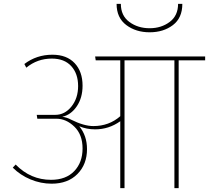

<svg xmlns="http://www.w3.org/2000/svg" viewBox="-20 -973 1081 993"><path d="M583 -953H605Q605 -892 649 -859.5Q693 -827 754 -827Q814 -827 857.5 -859.5Q901 -892 901 -953H923Q923 -880 874 -843Q825 -806 754 -806Q683 -806 633 -843.5Q583 -881 583 -953ZM1041 -681V-661H904V0H882V-661H624V0H602V-346Q543 -304 472 -304Q428 -304 390 -320Q430 -271 430 -202Q430 -123 380.5 -73Q331 -23 247 -23Q191 -23 138 -45Q85 -67 46 -106L61 -122Q138 -43 244 -43Q321 -43 364 -88Q407 -133 407 -205Q407 -277 364.5 -318Q322 -359 272 -359H173L170 -379H266Q315 -379 349.5 -422Q384 -465 384 -528Q384 -592 348.5 -631Q313 -670 248 -670Q173 -670 116 -623L106 -642Q169 -690 251 -690Q325 -690 366 -646.5Q407 -603 407 -530Q407 -467 377 -423Q347 -379 302 -369Q326 -366 348 -354Q414 -321 463 -321Q544 -321 602 -372V-661H475L472 -681Z"/></svg>

Font: FiraGO Thin
Style: Regular
Weight: 100
Designer: bBox Type
Foundry: bBox Type GmbH
Version: Version 1.001;PS 001.001;hotconv 1.0.88;makeotf.lib2.5.64775